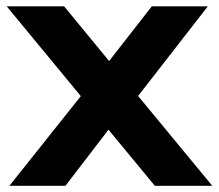

<svg xmlns="http://www.w3.org/2000/svg" viewBox="-20 -597 704 617"><path d="M10.3 0H190.4L328.6 -180.2L477.5 0H662.1L423.8 -288.6L647.9 -576.7H467.8L330.6 -400.9L186 -576.7H1.5L239.7 -288.1Z"/></svg>

Font: Krona One
Style: Regular
Weight: 400
Designer: Yvonne Schüttler
Foundry: Yvonne Schüttler
Version: Version 1.002